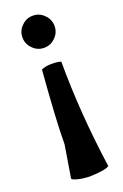

<svg xmlns="http://www.w3.org/2000/svg" viewBox="-134 -470 482 754"><g transform="rotate(-20 107.5 -93.0)"><path d="M153 -220Q153 -6 186 228Q175 239 110 242Q76 242 52 235Q31 229 32 224Q54 92 54 89Q54 -7 71 -217Q90 -225 112 -225Q138 -225 153 -220ZM62 -408Q81 -428 109 -428Q137 -428 156 -408Q176 -389 176 -361Q176 -333 156 -314Q137 -294 109 -294Q81 -294 62 -314Q42 -333 42 -361Q42 -389 62 -408Z"/></g></svg>

Font: Bubblegum Sans
Style: Regular
Weight: 400
Designer: Angel Koziupa and Alejandro Paul
Foundry: Angel Koziupa and Alejandro Paul
Version: Version 1.001